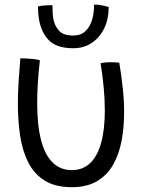

<svg xmlns="http://www.w3.org/2000/svg" viewBox="-20 -772 629 816"><path d="M407.5 -503.5Q413 -505 424.2 -506.2Q435.5 -507.5 447 -507.5Q457 -507.5 468.5 -507Q480 -506.5 487 -505.5Q495.5 -454 501.5 -400.2Q507.5 -346.5 507.5 -294.5Q507.5 -230 496.5 -172.5Q485.5 -115 460.2 -71Q435 -27 392 -1.8Q349 23.5 285.5 23.5Q215.5 23.5 170.5 -4.2Q125.5 -32 100.5 -81Q75.5 -130 65.8 -193.8Q56 -257.5 56 -329.5Q56 -377.5 59.2 -427Q62.5 -476.5 66.5 -524Q73.5 -524 84.8 -523.8Q96 -523.5 105 -522.5Q117 -522 129 -520.2Q141 -518.5 149.5 -516Q144 -467.5 141 -422Q138 -376.5 138 -335Q138 -239.5 154.8 -175.8Q171.5 -112 204.5 -80.5Q237.5 -49 285.5 -49Q330.5 -49 361.8 -77.5Q393 -106 409.2 -162.8Q425.5 -219.5 425.5 -303.5Q425.5 -349 420.8 -399.5Q416 -450 407.5 -503.5ZM442 -742Q442 -691.5 423 -652Q404 -612.5 370.2 -589.8Q336.5 -567 291.5 -567Q220.5 -567 187.2 -601.5Q154 -636 145 -693.5Q141.5 -715.5 141.5 -744.5Q150.5 -747 161.2 -748Q172 -749 183 -749.5Q194 -750 203 -750Q203 -733 203.8 -717.2Q204.5 -701.5 207.5 -687.5Q213 -661.5 231.2 -641.2Q249.5 -621 290.5 -621Q323.5 -621 343.2 -639.8Q363 -658.5 371.5 -688.5Q380 -718.5 380 -752.5Q398 -752.5 415 -749Q432 -745.5 442 -742Z"/></svg>

Font: Grandstander Thin Light
Style: Regular
Weight: 300
Version: Version 1.200